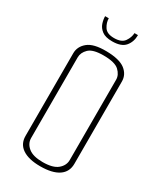

<svg xmlns="http://www.w3.org/2000/svg" viewBox="-195 -839 767 911"><g transform="rotate(30 189.0 -383.5)"><path d="M188 2Q125 2 90.5 -21Q56 -44 56 -88V-541Q56 -578 87 -603.5Q118 -629 188 -628Q260 -627 291.5 -602.5Q323 -578 323 -540V-89Q323 -45 288.5 -21.5Q254 2 188 2ZM188 -21Q244 -21 269.5 -42.5Q295 -64 295 -94V-534Q295 -560 272 -582Q249 -604 186 -604Q128 -604 106 -582.5Q84 -561 84 -535V-93Q84 -63 109.5 -42Q135 -21 188 -21ZM187 -682Q150 -682 131 -696.5Q112 -711 105.5 -731Q99 -751 99 -769H119Q119 -745 133.5 -722.5Q148 -700 187 -700Q228 -700 243.5 -722.5Q259 -745 260 -769H279Q279 -732 258 -707Q237 -682 187 -682Z"/></g></svg>

Font: Smooch Sans Thin ExtraLight
Style: Regular
Weight: 250
Version: Version 1.010